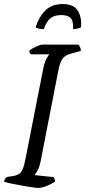

<svg xmlns="http://www.w3.org/2000/svg" viewBox="-28 -923 419 943"><path d="M159 0Q150 0 127 -3.5Q104 -7 76 -12Q48 -17 24.5 -22Q1 -27 -8 -31Q-7 -39 -2.5 -45Q2 -51 6 -54L34 -58Q53 -61 65 -68.5Q77 -76 84.5 -95Q92 -114 99 -152L183 -579Q191 -620 201 -636.5Q211 -653 214 -656H124Q121 -659 118.5 -663Q116 -667 116 -674Q122 -680 135 -687Q148 -694 161 -699Q174 -704 180 -704H357Q361 -700 365 -692Q369 -684 369 -673L322 -660Q290 -652 277.5 -632.5Q265 -613 258 -574L171 -128Q166 -104 157 -87Q148 -70 142 -63L236 -53Q238 -50 240 -43.5Q242 -37 242 -31Q225 -19 201 -9.5Q177 0 159 0ZM187 -780Q172 -780 161 -783Q150 -786 147 -789Q163 -840 194.5 -871.5Q226 -903 280 -903Q333 -903 353.5 -871.5Q374 -840 370 -789Q365 -786 354 -783Q343 -780 331 -780Q333 -821 318.5 -835Q304 -849 273 -849Q240 -849 221 -834.5Q202 -820 187 -780Z"/></svg>

Font: Texturina Light
Style: Italic
Weight: 300
Italic angle: -11°
Designer: Guillermo Torres Carreño
Foundry: Omnibus-Type
Version: Version 1.002; ttfautohint (v1.8.3)